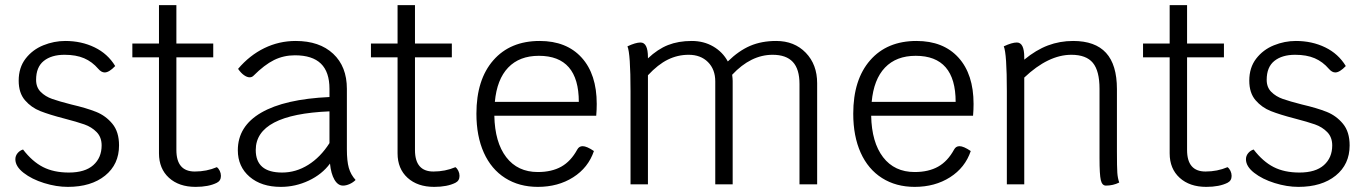

<svg xmlns="http://www.w3.org/2000/svg" viewBox="-20 -720 5332 750"><path d="M40 -98Q40 -111 48.5 -121.5Q57 -132 70 -136Q106 -89 148 -67.5Q190 -46 249 -46Q312 -46 344.5 -75Q377 -104 377 -152Q377 -184 357.5 -204Q338 -224 309.5 -234Q281 -244 231 -257Q173 -272 137.5 -286Q102 -300 77.5 -328.5Q53 -357 53 -405Q53 -456 80 -491Q107 -526 149 -543Q191 -560 235 -560Q298 -560 349.5 -535Q401 -510 430 -462Q406 -437 389 -437Q376 -437 364 -451Q340 -479 308.5 -492.5Q277 -506 232 -506Q181 -506 151 -482Q121 -458 121 -408Q121 -379 139 -361Q157 -343 184 -333.5Q211 -324 258 -312Q318 -298 355.5 -283Q393 -268 419 -236.5Q445 -205 445 -152Q445 -78 390.5 -34Q336 10 245 10Q200 10 152 -5Q104 -20 72 -45Q40 -70 40 -98Z M843 -33Q843 -14 827 -6Q795 10 744 10Q679 10 640 -25.5Q601 -61 601 -121V-496H497V-550H601V-700H669V-550H813V-496H669V-134Q669 -50 741 -50Q787 -50 827 -67Q834 -62 838.5 -52.5Q843 -43 843 -33Z M1369 -17Q1359 -7 1345.5 -1Q1332 5 1320 5Q1300 5 1286.5 -18Q1273 -41 1269 -81Q1238 -39 1186 -14.5Q1134 10 1077 10Q1001 10 955 -29.5Q909 -69 909 -133Q909 -227 1000.5 -280Q1092 -333 1267 -341V-373Q1267 -439 1233.5 -471.5Q1200 -504 1132 -504Q1088 -504 1050.5 -485.5Q1013 -467 970 -424Q964 -418 955 -418Q945 -418 933 -426.5Q921 -435 910 -451Q955 -504 1012.5 -532Q1070 -560 1135 -560Q1228 -560 1281.5 -510Q1335 -460 1335 -373V-137Q1335 -91 1342.5 -64.5Q1350 -38 1369 -17ZM1267 -161V-285Q979 -273 979 -134Q979 -46 1082 -46Q1136 -46 1184 -76Q1232 -106 1267 -161Z M1775 -33Q1775 -14 1759 -6Q1727 10 1676 10Q1611 10 1572 -25.5Q1533 -61 1533 -121V-496H1429V-550H1533V-700H1601V-550H1745V-496H1601V-134Q1601 -50 1673 -50Q1719 -50 1759 -67Q1766 -62 1770.5 -52.5Q1775 -43 1775 -33Z M2309 -268H1911Q1913 -164 1957.5 -106Q2002 -48 2081 -48Q2135 -48 2172.5 -69Q2210 -90 2235 -136Q2242 -149 2256 -149Q2272 -149 2300 -130Q2278 -65 2219 -27.5Q2160 10 2081 10Q2008 10 1953.5 -24.5Q1899 -59 1870 -123.5Q1841 -188 1841 -276Q1841 -409 1907 -484.5Q1973 -560 2088 -560Q2193 -560 2252 -495Q2311 -430 2311 -314Q2311 -291 2309 -268ZM2241 -322Q2241 -502 2085 -502Q2009 -502 1965 -456Q1921 -410 1913 -322Z M3172 -395V0H3103V-392Q3103 -450 3077 -478Q3051 -506 2998 -506Q2913 -506 2840 -428Q2842 -412 2842 -404V0H2774V-402Q2774 -449 2745.5 -477.5Q2717 -506 2670 -506Q2627 -506 2588.5 -487Q2550 -468 2511 -426V0H2443V-363Q2443 -511 2431 -539Q2463 -554 2482 -554Q2511 -554 2511 -496V-492Q2549 -528 2589.5 -544Q2630 -560 2682 -560Q2729 -560 2766 -538.5Q2803 -517 2823 -480Q2866 -522 2910.5 -541Q2955 -560 3012 -560Q3083 -560 3127.5 -514Q3172 -468 3172 -395Z M3781 -268H3383Q3385 -164 3429.5 -106Q3474 -48 3553 -48Q3607 -48 3644.5 -69Q3682 -90 3707 -136Q3714 -149 3728 -149Q3744 -149 3772 -130Q3750 -65 3691 -27.5Q3632 10 3553 10Q3480 10 3425.5 -24.5Q3371 -59 3342 -123.5Q3313 -188 3313 -276Q3313 -409 3379 -484.5Q3445 -560 3560 -560Q3665 -560 3724 -495Q3783 -430 3783 -314Q3783 -291 3781 -268ZM3713 -322Q3713 -502 3557 -502Q3481 -502 3437 -456Q3393 -410 3385 -322Z M4352 -7Q4328 5 4300 5Q4285 5 4280 -16.5Q4275 -38 4275 -102V-373Q4275 -443 4249 -474.5Q4223 -506 4165 -506Q4075 -506 3981 -417V0H3913V-363Q3913 -511 3901 -539Q3933 -554 3952 -554Q3981 -554 3981 -496V-487Q4027 -525 4073.5 -542.5Q4120 -560 4172 -560Q4258 -560 4300.5 -513.5Q4343 -467 4343 -372V-128Q4343 -67 4344.5 -45.5Q4346 -24 4352 -7Z M4791 -33Q4791 -14 4775 -6Q4743 10 4692 10Q4627 10 4588 -25.5Q4549 -61 4549 -121V-496H4445V-550H4549V-700H4617V-550H4761V-496H4617V-134Q4617 -50 4689 -50Q4735 -50 4775 -67Q4782 -62 4786.5 -52.5Q4791 -43 4791 -33Z M4847 -98Q4847 -111 4855.5 -121.5Q4864 -132 4877 -136Q4913 -89 4955 -67.5Q4997 -46 5056 -46Q5119 -46 5151.5 -75Q5184 -104 5184 -152Q5184 -184 5164.5 -204Q5145 -224 5116.5 -234Q5088 -244 5038 -257Q4980 -272 4944.5 -286Q4909 -300 4884.5 -328.5Q4860 -357 4860 -405Q4860 -456 4887 -491Q4914 -526 4956 -543Q4998 -560 5042 -560Q5105 -560 5156.5 -535Q5208 -510 5237 -462Q5213 -437 5196 -437Q5183 -437 5171 -451Q5147 -479 5115.5 -492.5Q5084 -506 5039 -506Q4988 -506 4958 -482Q4928 -458 4928 -408Q4928 -379 4946 -361Q4964 -343 4991 -333.5Q5018 -324 5065 -312Q5125 -298 5162.5 -283Q5200 -268 5226 -236.5Q5252 -205 5252 -152Q5252 -78 5197.5 -34Q5143 10 5052 10Q5007 10 4959 -5Q4911 -20 4879 -45Q4847 -70 4847 -98Z"/></svg>

Font: Krub
Style: Regular
Weight: 400
Designer: Ekaluck Peanpanawate
Foundry: Cadson Demak Co.,Ltd.
Version: Version 1.000; ttfautohint (v1.6)